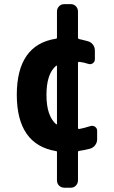

<svg xmlns="http://www.w3.org/2000/svg" viewBox="-20 -710 540 910"><path d="M250 -123V-396.5Q250 -400.4 246.1 -398.4Q200.2 -360.4 200.2 -259.8Q200.2 -161.1 246.1 -121.1Q250 -119.1 250 -123ZM408.2 -112.3Q419.9 -116.2 430.2 -109.4Q440.4 -102.5 440.4 -89.8V-49.8Q440.4 -34.2 430.7 -21.5Q420.9 -8.8 405.3 -4.9Q374 2.9 356.4 4.9Q350.6 4.9 349.6 10.7V144.5Q349.6 159.2 339.8 169.4Q330.1 179.7 315.4 179.7H285.2Q270.5 179.7 260.3 169.9Q250 160.2 250 144.5V10.7Q250 5.9 244.1 5.9Q60.5 -25.4 59.6 -259.8Q59.6 -497.1 244.1 -526.4Q250 -526.4 250 -532.2V-655.3Q250 -669.9 259.8 -680.2Q269.5 -690.4 285.2 -690.4H315.4Q330.1 -690.4 339.8 -680.2Q349.6 -669.9 349.6 -655.3V-530.3Q349.6 -526.4 356.4 -524.4Q359.4 -524.4 396.5 -514.6Q411.1 -510.7 420.4 -498.5Q429.7 -486.3 429.7 -469.7V-429.7Q429.7 -417 419.9 -410.2Q410.2 -403.3 398.4 -407.2Q378.9 -414.1 355.5 -417Q350.6 -417 349.6 -413.1V-103.5Q349.6 -98.6 355.5 -98.6Q377 -102.5 408.2 -112.3Z"/></svg>

Font: Rounded-L Mgen+ 1m bold
Style: Bold
Weight: 700
Designer: [Source Han Sans]
Ryoko NISHIZUKA  (kana & ideographs); Paul D. Hunt (Latin, Greek & Cyrillic); Wenlong ZHANG  (bopomofo
Version: Version 1.059.20150602